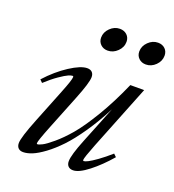

<svg xmlns="http://www.w3.org/2000/svg" viewBox="-125 -760 785 868"><g transform="rotate(20 268.0 -326.0)"><path d="M468.8 -550.8Q448.2 -550.8 434.8 -563.7Q421.4 -576.7 421.4 -596.2Q421.4 -622.6 441.9 -642.6Q462.4 -662.6 488.3 -662.6Q509.3 -662.6 522.5 -649.9Q535.6 -637.2 535.6 -617.2Q535.6 -590.8 515.4 -570.8Q495.1 -550.8 468.8 -550.8ZM285.2 -550.8Q264.6 -550.8 251.2 -563.7Q237.8 -576.7 237.8 -596.2Q237.8 -622.6 258.3 -642.6Q278.8 -662.6 304.7 -662.6Q325.7 -662.6 339.1 -649.9Q352.5 -637.2 352.5 -617.2Q352.5 -590.8 332 -570.8Q311.5 -550.8 285.2 -550.8ZM83 11.2Q67.9 11.2 59.6 2.7Q51.3 -5.9 51.3 -21Q51.3 -48.3 89.8 -144.5L153.3 -303.7Q180.2 -370.6 180.2 -385.3Q180.2 -389.6 176.3 -389.6Q169.4 -389.6 156.2 -384Q143.1 -378.4 115.7 -359.6Q88.4 -340.8 57.1 -312L44.4 -324.7Q92.3 -377.4 144.3 -411.1Q196.3 -444.8 227.1 -444.8Q242.2 -444.8 250.5 -436.5Q258.8 -428.2 258.8 -413.1Q258.8 -386.2 224.6 -300.8L159.2 -137.2Q128.4 -60.1 128.4 -48.3Q128.4 -44.4 132.3 -44.4Q138.7 -44.4 154.8 -52.5Q170.9 -60.5 202.6 -87.2Q234.4 -113.8 269 -154.3Q303.7 -194.8 348.9 -269.8Q394 -344.7 435.5 -439.5H502L378.4 -129.4Q351.1 -60.1 351.1 -48.8Q351.1 -44.4 355 -44.4Q360.8 -44.4 375 -51.5Q389.2 -58.6 415.8 -77.6Q442.4 -96.7 472.7 -123.5L485.8 -110.8Q441.9 -59.6 396.5 -24.2Q351.1 11.2 323.2 11.2Q308.1 11.2 299.8 2.7Q291.5 -5.9 291.5 -21Q291.5 -50.8 324.2 -131.8L395 -308.1Q359.4 -238.8 320.8 -182.6Q282.2 -126.5 248.8 -91.3Q215.3 -56.2 182.9 -32.2Q150.4 -8.3 126.2 1.5Q102.1 11.2 83 11.2Z"/></g></svg>

Font: Elstob
Style: Italic
Weight: 400
Italic angle: -20°
Designer: Peter S. Baker
Version: Version 1.015